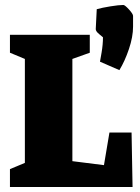

<svg xmlns="http://www.w3.org/2000/svg" viewBox="-20 -752 563 772"><path d="M20 -72 80 -97V-515L20 -540V-612H341V-540L271 -515V-104L398 -88L420 -219H509L513 0H20ZM382 -504Q383 -509 388.5 -541Q394 -573 394 -602Q392 -604 378.5 -615Q365 -626 365 -635L369 -715Q390 -721 424 -726.5Q458 -732 476 -732Q482 -732 498.5 -714Q515 -696 515 -688V-645Q515 -604 498.5 -555Q482 -506 460 -470Z"/></svg>

Font: Grenze Black
Style: Regular
Weight: 900
Designer: Renata Polastri
Foundry: Omnibus-Type
Version: Version 1.002; ttfautohint (v1.8)